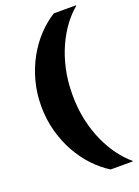

<svg xmlns="http://www.w3.org/2000/svg" viewBox="-164 -819 735 1017"><g transform="rotate(-20 203.5 -310.0)"><path d="M221 -310Q221 -388 236 -455Q251 -522 276.5 -577.5Q302 -633 334 -675.5Q366 -718 401 -747V-750H276Q228 -720 186 -675.5Q144 -631 112.5 -574Q81 -517 63 -450.5Q45 -384 45 -310Q45 -236 63 -169.5Q81 -103 112.5 -46Q144 11 186 55.5Q228 100 276 130H401V127Q366 98 334 55.5Q302 13 276.5 -42.5Q251 -98 236 -165Q221 -232 221 -310Z"/></g></svg>

Font: Roboto Serif ExtraBold
Style: Regular
Weight: 800
Designer: Greg Gazdowicz
Foundry: Commercial Type
Version: Version 1.008